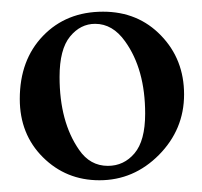

<svg xmlns="http://www.w3.org/2000/svg" viewBox="-20 -696 350 332"><path d="M158.2 -675.8Q218.8 -675.8 258.5 -634.5Q298.3 -593.3 298.3 -532.7Q298.3 -472.2 254.9 -428.2Q211.4 -384.3 151.9 -384.3Q94.2 -384.3 54.2 -424.1Q14.2 -463.9 14.2 -524.9Q14.2 -592.3 54.4 -634Q94.7 -675.8 158.2 -675.8ZM144.5 -654.8Q119.1 -654.8 101.1 -632.8Q83 -610.8 83 -563Q83 -485.4 116.7 -437Q135.7 -409.2 166.5 -409.2Q194.3 -409.2 212.6 -430.9Q231 -452.6 231 -499.5Q231 -576.2 196.3 -624.5Q174.8 -654.8 144.5 -654.8Z"/></svg>

Font: Jameel Khushkhati
Style: Regular
Weight: 400
Version: Version 3.5